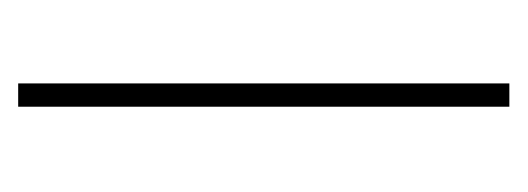

<svg xmlns="http://www.w3.org/2000/svg" viewBox="-200 -366 567 206"><g transform="rotate(-90 83.0 -263.5)"><path d="M96 0V-527H71V0Z"/></g></svg>

Font: Noto Sans Khmer UI ExtraCondensed Thin
Style: Regular
Weight: 100
Width: 2
Designer: Danh Hong and the Monotype Design Team
Foundry: Monotype Imaging Inc.
Version: Version 2.002